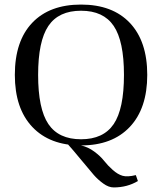

<svg xmlns="http://www.w3.org/2000/svg" viewBox="-20 -627 710 841"><path d="M45 -299Q45 -447 121 -527Q197 -607 335 -607Q473 -607 549 -526.5Q625 -446 625 -299Q625 -152 548.5 -71Q472 10 335 10Q198 10 121.5 -71Q45 -152 45 -299ZM523 -299Q523 -447 478 -513.5Q433 -580 335 -580Q237 -580 192 -513.5Q147 -447 147 -299Q147 -150 192 -83.5Q237 -17 335 -17Q433 -17 478 -83.5Q523 -150 523 -299ZM478 194Q456 194 432.5 177Q409 160 391 139.5Q373 119 336.5 74.5Q300 30 273 0L335 10Q366 17 393 37Q420 57 436 77.5Q452 98 474 117.5Q496 137 517 143Q538 149 575 140L584 166Q537 194 478 194Z"/></svg>

Font: UnnaRegular
Style: Regular
Weight: 400
Designer: Jorge de Buen Unna
Foundry: Omnibus-Type
Version: Version 2.008;hotconv 1.0.109;makeotfexe 2.5.65596